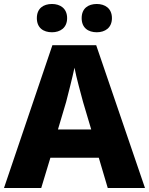

<svg xmlns="http://www.w3.org/2000/svg" viewBox="-20 -944 748 964"><path d="M165 -853C165 -804 198 -782 241 -782C282 -782 317 -804 317 -853C317 -902 282 -924 241 -924C198 -924 165 -902 165 -853ZM390 -853C390 -804 423 -782 466 -782C507 -782 542 -804 542 -853C542 -902 507 -924 466 -924C423 -924 390 -902 390 -853ZM521 0H708L463 -717H243L0 0H187L233 -152H476ZM397 -432 438 -294H271L312 -432C323 -474 344 -557 354 -604C362 -560 388 -465 397 -432Z"/></svg>

Font: Noto Sans Lao ExtraBold
Style: Regular
Weight: 800
Designer: Monotype Design Team
Foundry: Monotype Imaging Inc.
Version: Version 2.003